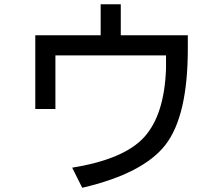

<svg xmlns="http://www.w3.org/2000/svg" viewBox="-20 -805 1040 895"><path d="M855.5 -578.1Q855.5 -265.6 752 -130.9Q648.4 3.9 363.3 70.3L316.4 -23.4Q558.6 -62.5 652.3 -166Q746.1 -269.5 753.9 -484.4V-546.9H238.3V-296.9H144.5V-640.6H449.2V-785.2H543V-640.6H855.5Z"/></svg>

Font: WenQuanYi Micro Hei
Style: Regular
Weight: 400
Foundry: Ascender Corporation
Version: Version 0.2.0-beta